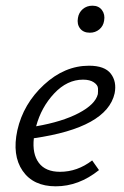

<svg xmlns="http://www.w3.org/2000/svg" viewBox="-20 -650 436 675"><path d="M296 -535Q273 -535 261.5 -550Q250 -565 254 -587Q257 -606 271 -618Q285 -630 305 -630Q327 -630 338.5 -614.5Q350 -599 346 -577Q343 -558 329 -546.5Q315 -535 296 -535ZM293 -419Q348 -419 369.5 -391Q391 -363 383 -322Q356 -201 99 -164Q93 -109 116.5 -77.5Q140 -46 191 -46Q252 -46 304 -86L328 -52Q257 5 176 5Q97 5 59.5 -49.5Q22 -104 41 -192Q62 -285 134.5 -352Q207 -419 293 -419ZM324 -319Q325 -328 324.5 -339.5Q324 -351 310 -360.5Q296 -370 272 -370Q216 -370 170.5 -321.5Q125 -273 107 -206Q199 -222 257 -252.5Q315 -283 324 -319Z"/></svg>

Font: EauTest
Style: Italic
Weight: 400
Italic angle: -12°
Designer: Christian Thalmann (Catharsis Fonts)
Version: Version 0.001;PS 000.001;hotconv 1.0.88;makeotf.lib2.5.64775